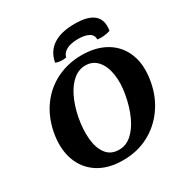

<svg xmlns="http://www.w3.org/2000/svg" viewBox="-199 -1029 1139 1191"><g transform="rotate(-30 371.0 -433.0)"><path d="M341 9Q234 9 162.5 -38Q91 -85 62.5 -167.5Q34 -250 54 -357Q74 -459 128.5 -532.5Q183 -606 264 -645.5Q345 -685 442 -685Q546 -685 618.5 -641Q691 -597 721.5 -516Q752 -435 731 -324Q713 -227 659 -151.5Q605 -76 524 -33.5Q443 9 341 9ZM352 -60Q402 -60 442 -95Q482 -130 511 -192.5Q540 -255 555 -338Q569 -417 558.5 -480.5Q548 -544 515 -581Q482 -618 430 -618Q383 -618 344 -586Q305 -554 276.5 -496Q248 -438 233 -362Q217 -278 224 -209.5Q231 -141 262.5 -100.5Q294 -60 352 -60ZM501 -875Q693 -875 668 -729Q648 -722 623.5 -719.5Q599 -717 576 -720Q577 -752 549.5 -767.5Q522 -783 473 -783Q424 -783 392.5 -767.5Q361 -752 352 -720Q330 -716 310.5 -718Q291 -720 277 -726Q290 -800 347 -837.5Q404 -875 501 -875Z"/></g></svg>

Font: Vollkorn ExtraBold
Style: Italic
Weight: 800
Italic angle: -11°
Designer: Friedrich Althausen
Foundry: Friedrich Althausen
Version: Version 5.000; ttfautohint (v1.8.3)